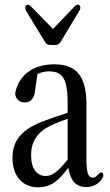

<svg xmlns="http://www.w3.org/2000/svg" viewBox="-20 -794 465 815"><path d="M142 1C197 1 230 -28 270 -82C278 -30 301 0 345 0C375 0 398 -12 414 -36C420 -46 420 -54 415 -60C411 -65 403 -61 393 -50C386 -42 380 -40 374 -40C357 -40 347 -55 347 -113V-350C347 -470 305 -521 210 -521C121 -521 63 -476 46 -406C44 -397 44 -391 48 -382C54 -368 68 -359 85 -359C108 -359 125 -373 129 -410L139 -480C157 -488 172 -491 188 -491C243 -491 267 -464 267 -358V-315C235 -305 203 -294 176 -284C69 -246 33 -197 33 -123C33 -44 78 1 142 1ZM92 -746 171 -616C176 -607 184 -603 195 -603H214C225 -603 233 -608 238 -617L316 -747C322 -756 323 -764 318 -771C313 -777 304 -775 295 -765L205 -671L113 -765C104 -775 96 -776 91 -771C86 -765 86 -756 92 -746ZM112 -136C112 -192 137 -232 195 -261C216 -271 242 -281 267 -290V-116C223 -62 200 -47 175 -47C137 -47 112 -76 112 -136Z"/></svg>

Font: 寒蝉锦书宋 CompactLight
Style: Bold
Weight: 400
Width: 4
Designer: 寒蝉锦书宋{Warren} 思源宋体{Ryoko NISHIZUKA 西塚涼子 (kana & ideographs); Frank Grießhammer (Latin, Greek & Cyrillic); Wenlong ZHANG 
Foundry: Adobe & ChillType
Version: Version 2.000;Glyphs 3.1.1 (3135)